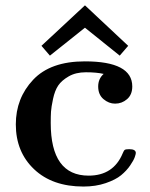

<svg xmlns="http://www.w3.org/2000/svg" viewBox="-20 -678 551 704"><path d="M132 -510 291 -658H292L450 -510L419 -474L292 -576H291L163 -474ZM38 -222Q38 -318 101.5 -385.5Q165 -453 291 -453Q465 -453 465 -361Q465 -331 446 -314.5Q427 -298 402 -298Q379 -298 359.5 -314.5Q340 -331 340 -361Q340 -389 360 -407Q334 -413 295 -413Q258 -413 232 -398Q206 -383 193.5 -364.5Q181 -346 174.5 -315.5Q168 -285 167 -268.5Q166 -252 166 -227Q166 -34 305 -34Q396 -34 430 -116Q434 -126 437.5 -128.5Q441 -131 454 -131Q478 -131 478 -117Q478 -113 474 -101.5Q470 -90 457 -71Q444 -52 424 -35.5Q404 -19 367.5 -6.5Q331 6 286 6Q172 6 105 -57.5Q38 -121 38 -222Z"/></svg>

Font: CMU Serif
Style: Bold
Weight: 700
Version: Version 0.7.0